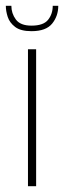

<svg xmlns="http://www.w3.org/2000/svg" viewBox="-29 -639 220 659"><path d="M67 -470H95V0H67ZM79 -532Q42 -532 23 -546.5Q4 -561 -2.5 -581Q-9 -601 -9 -619H10Q10 -593 25.5 -572Q41 -551 79 -551Q120 -551 136 -571Q152 -591 152 -619H171Q171 -584 150 -558Q129 -532 79 -532Z"/></svg>

Font: Smooch Sans ExtraLight
Style: Regular
Weight: 200
Designer: Robert E. Leuschke
Foundry: Robert E. Leuschke
Version: Version 1.010; ttfautohint (v1.8.3)